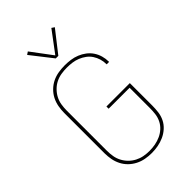

<svg xmlns="http://www.w3.org/2000/svg" viewBox="-283 -1060 1166 1166"><g transform="rotate(-45 300.0 -476.5)"><path d="M295 8Q268 8 241 3Q214 -2 189.5 -14.5Q165 -27 145.5 -46Q126 -65 113.5 -89.5Q101 -114 96 -141Q91 -168 91 -195V-540Q91 -567 96 -594.5Q101 -622 113.5 -646.5Q126 -671 146 -690.5Q166 -710 190.5 -722Q215 -734 242.5 -738.5Q270 -743 297 -743Q323 -743 348 -739.5Q373 -736 396.5 -726.5Q420 -717 440.5 -701.5Q461 -686 475 -665Q489 -644 496 -619.5Q503 -595 503 -570Q503 -569 503 -568.5Q503 -568 503 -567H482Q482 -568 482 -568.5Q482 -569 482 -569Q482 -592 475.5 -614Q469 -636 456.5 -655Q444 -674 425.5 -687.5Q407 -701 386 -709.5Q365 -718 342.5 -721Q320 -724 297 -724Q272 -724 247.5 -720Q223 -716 201 -705Q179 -694 161 -676Q143 -658 131.5 -636Q120 -614 116 -589.5Q112 -565 112 -540V-195Q112 -170 116 -146Q120 -122 131.5 -100Q143 -78 160.5 -60.5Q178 -43 200 -31.5Q222 -20 246 -15.5Q270 -11 295 -11Q320 -11 344.5 -15.5Q369 -20 392 -30.5Q415 -41 433.5 -58Q452 -75 463 -97.5Q474 -120 477 -145Q480 -170 480 -195V-368H300V-387H501V-195Q501 -167 497.5 -139.5Q494 -112 482 -87.5Q470 -63 449 -44Q428 -25 402.5 -13.5Q377 -2 350 3Q323 8 295 8ZM289 -811 181 -949 199 -961 300 -826 401 -961 419 -949 311 -811Z"/></g></svg>

Font: Zed Sans Thin Extended
Style: Regular
Weight: 100
Width: 7
Designer: Belleve Invis
Foundry: Belleve Invis
Version: Version 1.0.0; ttfautohint (v1.8.4)